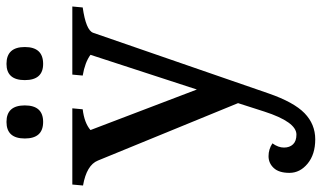

<svg xmlns="http://www.w3.org/2000/svg" viewBox="-221 -529 992 592"><g transform="rotate(-90 275.0 -233.0)"><path d="M129 111Q116 129 116 146.5Q116 164 126 174.5Q136 185 156 185Q195 185 227 86L253 5L76 -427Q62 -462 -1 -473L2 -506H237L234 -474Q192 -469 170 -450L295 -122L402 -450Q379 -467 338 -474L341 -506H551L548 -474Q478 -464 470 -442L283 99Q256 177 222 210Q188 243 141.5 243Q95 243 66.5 219.5Q38 196 38 163.5Q38 131 53 115Q68 99 89.5 99Q111 99 129 111ZM246 -652.5Q246 -596 195 -596Q144 -596 144 -652.5Q144 -709 195 -709Q246 -709 246 -652.5ZM374 -596Q324 -596 324 -652.5Q324 -709 374 -709Q426 -709 426 -652.5Q426 -596 374 -596Z"/></g></svg>

Font: Cambo
Style: Regular
Weight: 400
Designer: Carolina Giovagnoli, Andres Torresi
Foundry: Carolina Giovagnoli, Andres Torresi
Version: Version 2.001